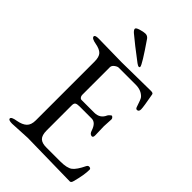

<svg xmlns="http://www.w3.org/2000/svg" viewBox="-253 -943 1040 1040"><g transform="rotate(45 267.5 -423.0)"><path d="M300.8 -707Q215.8 -771 170.9 -809.1Q157.7 -821.3 158.2 -829.1Q158.2 -836.9 180.2 -843.8Q202.1 -850.6 217.8 -851.1Q233.4 -851.1 243.2 -837.9Q325.2 -718.8 325.2 -704.1Q324.7 -698.2 318.8 -698.2Q313 -698.2 300.8 -707ZM405.8 -252Q389.6 -252 382.8 -274.9Q367.7 -319.8 336.9 -319.8H244.1Q225.6 -319.8 217.8 -314.9Q210 -310.1 210 -293.9V-102.1Q210 -64.9 225.6 -49.8Q241.2 -34.7 275.9 -35.2H379.9Q433.1 -35.2 454.1 -51.8Q475.1 -68.4 498 -116.2Q503.9 -127.9 514.6 -126Q525.4 -124 524.9 -115.2Q524.9 -75.2 507.8 -12.2Q503.9 4.9 494.1 4.9L167 -1L51.8 4.9Q22.9 4.9 22.9 -6.8Q22.9 -18.6 59.1 -24.4Q94.7 -30.8 112.3 -47.4Q129.9 -64 129.9 -99.1V-548.8Q129.9 -584 115.7 -599.6Q101.1 -615.2 65.4 -621.6Q29.8 -627.9 29.8 -642.1Q29.8 -653.3 59.1 -652.8L235.8 -649.9L458 -652.8Q475.1 -652.8 476.1 -644Q491.2 -563 491.2 -544.4Q491.2 -525.9 477.1 -525.9Q469.2 -525.9 465.8 -536.1Q450.7 -583 443.8 -590.8Q419.9 -617.7 377 -618.2H246.1Q236.3 -618.2 223.1 -608.4Q210 -598.6 210 -585.9V-374Q210 -365.2 215.3 -358.4Q220.7 -351.6 228 -352.1H324.2Q368.2 -352.1 384.8 -391.1Q386.7 -395 393.6 -401.4Q400.4 -408.2 403.3 -408.2Q406.2 -408.2 411.1 -403.3Q416 -398.4 416 -392.1L413.1 -336.9L415 -269Q415 -252 405.8 -252Z"/></g></svg>

Font: EBGaramond
Style: Regular
Weight: 400
Version: Version 000.012g